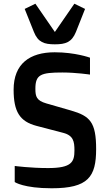

<svg xmlns="http://www.w3.org/2000/svg" viewBox="-20 -990 582 1025"><path d="M58.6 -18.1C58.6 -18.1 106 15.1 255.9 15.1C451.2 15.1 493.2 -45.9 493.2 -194.3C493.2 -337.9 460.4 -370.6 359.4 -399.9L227.1 -438C175.3 -453.1 168.9 -474.1 168.9 -516.1C168.9 -591.8 197.3 -603 313 -603C386.2 -603 460.4 -591.8 460.4 -591.8V-682.1C460.4 -682.1 381.8 -710.9 272 -710.9C139.2 -710.9 52.7 -649.9 52.7 -511.2C52.7 -394 85.4 -341.3 175.3 -317.9L317.4 -280.8C371.6 -266.6 377.4 -234.9 377.4 -187C377.4 -126 363.3 -92.8 236.8 -92.8C142.1 -92.8 58.6 -104 58.6 -104ZM272.9 -753.4C330.1 -753.4 362.8 -764.2 385.3 -819.3L434.1 -942.4L377 -970.2L272.9 -819.3L168.9 -970.2L111.8 -942.4L161.1 -819.3C183.1 -764.2 215.8 -753.4 272.9 -753.4Z"/></svg>

Font: Doppio One
Style: Regular
Weight: 400
Designer: Szymon Celej
Foundry: Sorkin Type Co
Version: Version 1.002